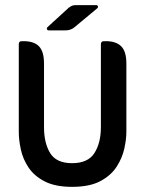

<svg xmlns="http://www.w3.org/2000/svg" viewBox="-20 -716 566 746"><path d="M169 -598Q164 -598 162.5 -602.5Q161 -607 164 -610L247 -686Q254 -691 259.5 -693.5Q265 -696 274 -696H354Q359 -696 360.5 -691.5Q362 -687 357 -683L268 -609Q254 -598 235 -598ZM260 10Q195 10 154 -11Q113 -32 91 -65Q69 -98 61 -135Q53 -172 53 -203V-544Q53 -556 64 -556H72Q112 -556 131.5 -536Q151 -516 151 -469V-222Q151 -160 175 -121Q199 -82 260 -82Q322 -82 347 -121.5Q372 -161 372 -222V-544Q372 -556 384 -556H392Q431 -556 451 -536Q471 -516 471 -469V-204Q471 -175 463 -138.5Q455 -102 433 -68Q411 -34 369.5 -12Q328 10 260 10Z"/></svg>

Font: Zain
Style: Bold
Weight: 700
Designer: Zain,Boutros
Foundry: Mobile Telecommunications Company (Zain), 2024
Version: Version 1.50; ttfautohint (v1.8.4)